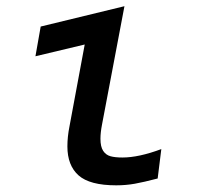

<svg xmlns="http://www.w3.org/2000/svg" viewBox="-20 -574 640 604"><path d="M192 -113.5Q192 -143.5 198.5 -176L246.5 -434L91.5 -397L108 -490.5L371.5 -554.5L301 -182.5Q296 -157 296 -137.5Q296 -112.5 304.5 -99.5Q313 -86.5 327.5 -82.5Q342 -78.5 365 -78.5Q416.5 -78.5 487.5 -105L476 -12.5Q432 -1 404 4Q376 9 345.5 9Q262.5 9 227.2 -22.2Q192 -53.5 192 -113.5Z"/></svg>

Font: JuliaMono Medium
Style: Italic
Weight: 500
Italic angle: -9°
Monospace: yes
Designer: cormullion
Foundry: corm
Version: Version 0.054; ttfautohint (v1.8.4)